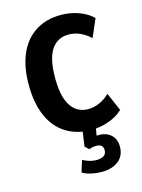

<svg xmlns="http://www.w3.org/2000/svg" viewBox="-108 -563 609 821"><g transform="rotate(-15 197.0 -152.0)"><path d="M244 10Q178 10 130.8 -20Q83.5 -50 58.5 -107.2Q33.5 -164.5 33.5 -245.5Q33.5 -325.5 58.5 -382.2Q83.5 -439 130.8 -469Q178 -499 243.5 -499Q283.5 -499 320.8 -485.8Q358 -472.5 383.5 -448L349 -368Q328.5 -387.5 304.2 -398.5Q280 -409.5 253 -409.5Q203.5 -409.5 176.8 -369.5Q150 -329.5 150 -244Q150 -160.5 177.2 -120Q204.5 -79.5 253.5 -79.5Q279 -79.5 304 -90.8Q329 -102 348.5 -121.5L383.5 -41Q358 -17 320.5 -3.5Q283 10 244 10ZM239.5 195Q217 195 193.5 189.8Q170 184.5 154.5 175L170.5 123.5Q185.5 131 200 135.5Q214.5 140 230.5 140Q253 140 264 131.8Q275 123.5 275 108Q275 95 267.8 88Q260.5 81 244 81Q235.5 81 228.2 82.5Q221 84 213 87.5L195.5 71L208.5 -20H267.5L255 56L227 47.5Q235.5 43 246 41Q256.5 39 268 39Q291 39 307.2 47.8Q323.5 56.5 332.8 72.2Q342 88 342 110.5Q342 136 330 155Q318 174 294.5 184.5Q271 195 239.5 195Z"/></g></svg>

Font: Nunito Sans 12pt ExtraLight Condensed
Style: Regular
Weight: 200
Width: 3
Version: Version 3.101;gftools[0.9.27]